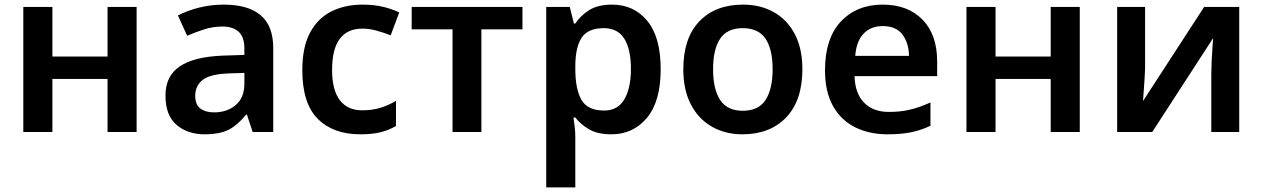

<svg xmlns="http://www.w3.org/2000/svg" viewBox="-20 -572 5471 832"><path d="M207 -542V-327H446V-542H572V0H446V-230H207V0H81V-542Z M950 -552Q1055 -552 1109.5 -506Q1164 -460 1164 -364V0H1075L1050 -75H1046Q1011 -31 972 -10.5Q933 10 866 10Q793 10 745 -31Q697 -72 697 -158Q697 -242 758.5 -284Q820 -326 945 -331L1039 -334V-361Q1039 -412 1014 -434.5Q989 -457 944 -457Q903 -457 865.5 -445Q828 -433 791 -417L751 -505Q791 -526 842.5 -539Q894 -552 950 -552ZM973 -254Q890 -251 858 -225.5Q826 -200 826 -157Q826 -118 848.5 -101.5Q871 -85 908 -85Q963 -85 1001 -116.5Q1039 -148 1039 -210V-256Z M1541 10Q1424 10 1357 -57Q1290 -124 1290 -268Q1290 -368 1323.5 -430.5Q1357 -493 1416 -522.5Q1475 -552 1551 -552Q1602 -552 1642 -542Q1682 -532 1710 -518L1673 -419Q1642 -431 1611 -439.5Q1580 -448 1551 -448Q1419 -448 1419 -269Q1419 -182 1452.5 -138Q1486 -94 1549 -94Q1594 -94 1629 -105Q1664 -116 1696 -135V-26Q1665 -8 1629.5 1Q1594 10 1541 10Z M2244 -445H2066V0H1941V-445H1764V-542H2244Z M2632 -552Q2727 -552 2785 -481.5Q2843 -411 2843 -272Q2843 -133 2783.5 -61.5Q2724 10 2629 10Q2569 10 2532 -12Q2495 -34 2473 -63H2465Q2468 -44 2470.5 -21.5Q2473 1 2473 20V240H2347V-542H2449L2467 -470H2473Q2495 -504 2533 -528Q2571 -552 2632 -552ZM2596 -450Q2529 -450 2501.5 -410Q2474 -370 2473 -289V-273Q2473 -186 2499.5 -139.5Q2526 -93 2598 -93Q2657 -93 2685.5 -141.5Q2714 -190 2714 -274Q2714 -358 2685.5 -404Q2657 -450 2596 -450Z M3457 -272Q3457 -137 3387 -63.5Q3317 10 3197 10Q3123 10 3065 -23Q3007 -56 2974 -119Q2941 -182 2941 -272Q2941 -407 3010.5 -479.5Q3080 -552 3200 -552Q3275 -552 3333 -519.5Q3391 -487 3424 -424.5Q3457 -362 3457 -272ZM3070 -272Q3070 -186 3100.5 -139Q3131 -92 3199 -92Q3267 -92 3297.5 -139Q3328 -186 3328 -272Q3328 -358 3297.5 -404Q3267 -450 3198 -450Q3131 -450 3100.5 -404Q3070 -358 3070 -272Z M3805 -552Q3914 -552 3977.5 -487Q4041 -422 4041 -306V-242H3683Q3685 -168 3724 -127.5Q3763 -87 3832 -87Q3884 -87 3926 -97.5Q3968 -108 4012 -128V-27Q3972 -8 3929 1Q3886 10 3826 10Q3747 10 3685.5 -20.5Q3624 -51 3589.5 -113Q3555 -175 3555 -267Q3555 -406 3624 -479Q3693 -552 3805 -552ZM3805 -459Q3754 -459 3722.5 -426.5Q3691 -394 3686 -330H3919Q3918 -386 3890.5 -422.5Q3863 -459 3805 -459Z M4294 -542V-327H4533V-542H4659V0H4533V-230H4294V0H4168V-542Z M4942 -284Q4942 -266 4940 -234.5Q4938 -203 4936 -174.5Q4934 -146 4933 -134L5198 -542H5350V0H5229V-255Q5229 -277 5230.5 -307.5Q5232 -338 5234 -365.5Q5236 -393 5237 -407L4973 0H4821V-542H4942Z"/></svg>

Font: Noto Sans SemiBold
Style: Regular
Weight: 600
Designer: Monotype Design Team
Foundry: Monotype Imaging Inc.
Version: Version 2.007